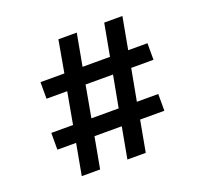

<svg xmlns="http://www.w3.org/2000/svg" viewBox="-124 -868 1077 1012"><g transform="rotate(-20 415.0 -362.0)"><path d="M169 -2 201 -177H96V-271H218L250 -449H134V-542H268L300 -722H403L370 -542H524L557 -722H659L626 -542H734V-449H609L576 -271H696V-177H560L528 -2H425L457 -177H304L272 -2ZM321 -271H474L507 -449H353Z"/></g></svg>

Font: Alata
Style: Regular
Weight: 400
Designer: Spyros Zevelakis, Eben Sorkin
Foundry: Spyros Zevelakis
Version: Version 1.005; ttfautohint (v1.8.4.7-5d5b)